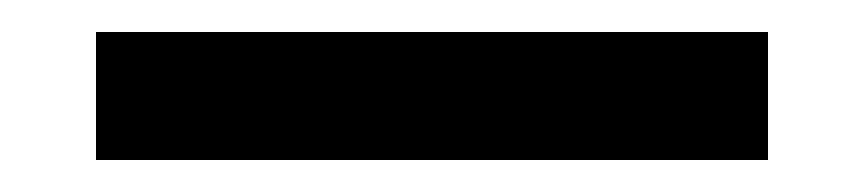

<svg xmlns="http://www.w3.org/2000/svg" viewBox="-20 -20 540 120"><path d="M40 80V0H460V80Z"/></svg>

Font: Tektur SemiCondensed
Style: Regular
Weight: 400
Width: 4
Designer: Adam Jagosz
Foundry: Adam Jagosz
Version: Version 1.005;gftools[0.9.30]